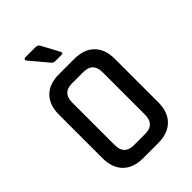

<svg xmlns="http://www.w3.org/2000/svg" viewBox="-243 -937 1038 1038"><g transform="rotate(-45 276.0 -418.0)"><path d="M301 -707H253Q239 -707 230 -719L146 -819Q141 -826 143.5 -831Q146 -836 154 -836H232Q250 -836 257 -820L309 -724Q318 -707 301 -707ZM232 -85H319Q392 -85 392 -159V-484Q392 -558 319 -558H232Q160 -558 160 -484V-159Q160 -85 232 -85ZM334 0H218Q144 0 103.5 -41Q63 -82 63 -155V-488Q63 -562 103.5 -602.5Q144 -643 218 -643H334Q408 -643 449 -602.5Q490 -562 490 -488V-155Q490 -82 449 -41Q408 0 334 0Z"/></g></svg>

Font: Rajdhani Semibold
Style: Regular
Weight: 600
Designer: Satya Rajpurohit, Jyotish Sonowal
Foundry: Indian Type Foundry
Version: Version 1.200;PS 1.0;hotconv 1.0.78;makeotf.lib2.5.61930; tt